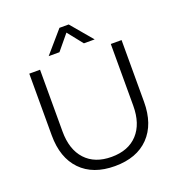

<svg xmlns="http://www.w3.org/2000/svg" viewBox="-158 -1032 1095 1173"><g transform="rotate(-20 390.0 -445.0)"><path d="M390 10Q248 10 169 -71.5Q90 -153 90 -299V-700H160V-299Q160 -181 220.5 -115.5Q281 -50 390 -50Q499 -50 559.5 -115.5Q620 -181 620 -299V-700H690V-299Q690 -153 611 -71.5Q532 10 390 10ZM537 -760H467L389 -858L308 -760H238L359 -900H419Z"/></g></svg>

Font: Goli Light
Style: Regular
Weight: 300
Designer: jaikishan Patel
Foundry: MagicType
Version: Version 1.000